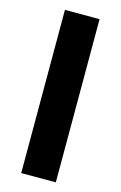

<svg xmlns="http://www.w3.org/2000/svg" viewBox="-115 -791 529 841"><g transform="rotate(15 149.5 -370.0)"><path d="M228 -740V0H71V-740Z"/></g></svg>

Font: Pathway Extreme 8pt Thin 12pt
Style: Bold
Weight: 700
Version: Version 1.001;gftools[0.9.26]